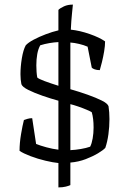

<svg xmlns="http://www.w3.org/2000/svg" viewBox="-20 -700 553 835"><path d="M234 115V9Q212 7 178 -1Q144 -9 112.5 -21Q81 -33 65 -44Q65 -78 71.5 -116.5Q78 -155 84 -178Q89 -180 99 -183Q109 -186 120 -186L137 -74Q154 -67 181.5 -59.5Q209 -52 234 -49V-262Q201 -271 165 -283.5Q129 -296 103 -309Q77 -322 73 -334Q71 -344 70 -354.5Q69 -365 69 -377Q69 -410 75 -446.5Q81 -483 92 -503Q103 -515 126.5 -527.5Q150 -540 179 -551Q208 -562 234 -568V-657Q242 -665 258.5 -672.5Q275 -680 297 -680Q296 -668 293 -640Q290 -612 288 -571Q327 -567 370 -552Q413 -537 437 -520Q437 -501 433 -477Q429 -453 423.5 -430.5Q418 -408 414 -395Q401 -395 391.5 -398.5Q382 -402 379 -406L361 -497Q345 -504 324 -509Q303 -514 286 -515V-312Q325 -301 361.5 -288Q398 -275 423 -262.5Q448 -250 452 -238Q454 -225 455 -211Q456 -197 456 -182Q456 -149 451.5 -116Q447 -83 438 -57Q429 -47 406.5 -33.5Q384 -20 353 -8Q322 4 286 7V105Q280 108 266.5 111.5Q253 115 234 115ZM234 -327V-517Q215 -516 194.5 -512.5Q174 -509 155 -503Q146 -487 142 -464.5Q138 -442 138 -416Q138 -402 139 -388Q140 -374 142 -363Q148 -357 173.5 -347.5Q199 -338 234 -327ZM286 -47Q308 -48 331.5 -52Q355 -56 372 -62Q379 -75 383 -98Q387 -121 387 -145Q387 -186 379 -212Q375 -215 357.5 -222.5Q340 -230 319.5 -237Q299 -244 286 -247Z"/></svg>

Font: Texturina 72pt Light
Style: Regular
Weight: 300
Designer: Guillermo Torres Carreño
Foundry: Omnibus-Type
Version: Version 1.002; ttfautohint (v1.8.3)